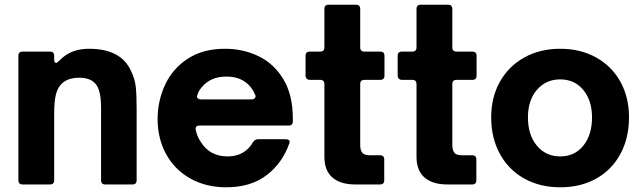

<svg xmlns="http://www.w3.org/2000/svg" viewBox="-20 -783 2726 815"><path d="M76 0Q58 0 58 -18V-546Q58 -564 76 -564H192Q210 -564 210 -546V-530Q210 -516 218 -516Q222 -516 230 -524Q257 -552 288 -564Q319 -576 358 -576Q495 -576 537 -480Q553 -447 556.5 -413Q560 -379 560 -320V-18Q560 0 542 0H427Q409 0 409 -18V-322Q409 -364 403 -389.5Q397 -415 383 -430Q361 -453 317 -453Q261 -453 236 -421Q222 -404 216 -376Q210 -348 210 -302V-18Q210 0 192 0Z M649 -278Q649 -354 680.5 -422.5Q712 -491 776.5 -533.5Q841 -576 935 -576Q1012 -576 1077.5 -544.5Q1143 -513 1183 -446.5Q1223 -380 1223 -280V-268Q1223 -250 1205 -250H826Q817 -250 813 -245Q809 -240 811 -231Q817 -203 832 -181Q870 -119 947 -119Q984 -119 1011.5 -135.5Q1039 -152 1054 -180Q1059 -186 1063.5 -189Q1068 -192 1075 -192H1192Q1202 -192 1206.5 -188Q1211 -184 1209 -177Q1180 -92 1112.5 -40Q1045 12 940 12Q854 12 787.5 -25.5Q721 -63 685 -129Q649 -195 649 -278ZM1048 -361Q1057 -361 1062 -366.5Q1067 -372 1063 -381Q1056 -398 1045 -412Q1009 -458 941 -458Q873 -458 836 -412Q823 -398 818 -380Q816 -376 816 -373Q816 -368 821 -364.5Q826 -361 833 -361Z M1488 0Q1425 0 1391 -29.5Q1357 -59 1357 -118V-426Q1357 -444 1339 -444H1295Q1287 -444 1282 -449Q1277 -454 1277 -462V-546Q1277 -564 1295 -564H1339Q1357 -564 1357 -582V-745Q1357 -763 1375 -763H1491Q1509 -763 1509 -745V-582Q1509 -564 1527 -564H1594Q1612 -564 1612 -546V-462Q1612 -444 1594 -444H1527Q1509 -444 1509 -426V-167Q1509 -147 1517 -135.5Q1525 -124 1549 -124H1593Q1611 -124 1611 -106V-18Q1611 0 1593 0Z M1879 0Q1816 0 1782 -29.5Q1748 -59 1748 -118V-426Q1748 -444 1730 -444H1686Q1678 -444 1673 -449Q1668 -454 1668 -462V-546Q1668 -564 1686 -564H1730Q1748 -564 1748 -582V-745Q1748 -763 1766 -763H1882Q1900 -763 1900 -745V-582Q1900 -564 1918 -564H1985Q2003 -564 2003 -546V-462Q2003 -444 1985 -444H1918Q1900 -444 1900 -426V-167Q1900 -147 1908 -135.5Q1916 -124 1940 -124H1984Q2002 -124 2002 -106V-18Q2002 0 1984 0Z M2065 -285Q2065 -370 2102 -436Q2139 -502 2205.5 -539Q2272 -576 2358 -576Q2444 -576 2510.5 -539Q2577 -502 2613.5 -436Q2650 -370 2650 -285Q2650 -197 2613.5 -129.5Q2577 -62 2511 -25Q2445 12 2358 12Q2272 12 2205.5 -25Q2139 -62 2102 -129.5Q2065 -197 2065 -285ZM2493 -285Q2493 -356 2456 -401Q2419 -446 2358 -446Q2297 -446 2259 -401.5Q2221 -357 2221 -285Q2221 -210 2259 -164.5Q2297 -119 2358 -119Q2419 -119 2456 -164.5Q2493 -210 2493 -285Z"/></svg>

Font: Open Sauce Two ExtraBold
Style: Regular
Weight: 800
Designer: Alfredo Marco Pradil
Foundry: Creative Sauce Fz LLC
Version: Version 1.477